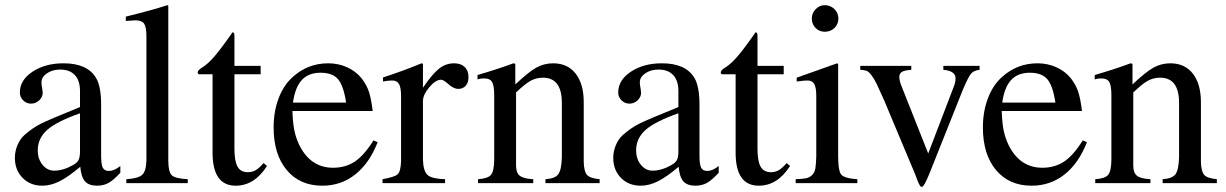

<svg xmlns="http://www.w3.org/2000/svg" viewBox="-20 -703 4706 737"><path d="M441.9 -65.9V-40Q415.5 -11.2 396.5 -0.7Q377.4 9.8 352.1 9.8Q321.3 9.8 306.4 -6.8Q291.5 -23.4 288.1 -63Q242.2 -23.9 208.5 -7.1Q174.8 9.8 142.1 9.8Q96.2 9.8 66.7 -20.3Q37.1 -50.3 37.1 -97.2Q37.1 -122.1 46.9 -145.5Q56.6 -168.9 73.2 -184.1Q105 -212.4 137.5 -228.5Q169.9 -244.6 287.1 -292V-353Q287.1 -393.6 267.3 -414.8Q247.6 -436 210.9 -436Q181.2 -436 160.2 -421.6Q139.2 -407.2 139.2 -387.2Q139.2 -376 142.1 -362.8Q144 -349.1 144 -347.2Q144 -330.6 130.6 -317.9Q117.2 -305.2 99.1 -305.2Q81.5 -305.2 68.8 -317.9Q56.2 -330.6 56.2 -348.1Q56.2 -395.5 104.7 -427.7Q153.3 -460 224.1 -460Q314.5 -460 348.1 -404.8Q368.2 -373 368.2 -299.8V-105Q368.2 -71.8 374.5 -59.3Q380.9 -46.9 397.9 -46.9Q418.9 -46.9 441.9 -65.9ZM287.1 -123V-268.1Q199.2 -237.3 162.6 -205.6Q126 -173.8 125 -128.9V-125Q125 -92.8 143.3 -70.3Q161.6 -47.9 188 -47.9Q222.7 -47.9 261.2 -69.8Q276.9 -79.1 282 -89.8Q287.1 -100.6 287.1 -123Z M464.8 0V-15.1Q511.2 -18.1 526.1 -32.2Q541 -46.4 542 -86.9V-564Q542 -599.1 533.2 -612.1Q524.4 -625 500 -625Q491.2 -625 468.8 -623H462.9V-639.2Q567.9 -665 622.1 -683.1L626 -681.2V-84Q626.5 -42 639.9 -29.8Q653.3 -17.6 700.7 -15.1V0Z M980.5 -450.2V-418H879.9V-131.8Q879.9 -84.5 891.8 -63.2Q903.8 -42 931.6 -42Q948.2 -42 961.7 -49.8Q975.1 -57.6 991.7 -77.1L1004.9 -65.9Q956.5 9.8 884.8 9.8Q795.9 9.8 795.9 -117.2V-418H742.7Q738.8 -420.4 738.8 -424.8Q738.8 -433.6 755.9 -443.8Q777.3 -456.5 803.2 -486.6Q829.1 -516.6 872.6 -579.1Q879.9 -579.1 879.9 -565.9V-450.2Z M1413.6 -164.1 1429.7 -157.2Q1397.9 -76.2 1343.5 -33.2Q1289.1 9.8 1217.3 9.8Q1130.9 9.8 1080.6 -50.3Q1030.3 -110.4 1030.3 -213.9Q1030.3 -275.4 1049.8 -326.4Q1069.3 -377.4 1104.5 -408.2Q1162.1 -460 1239.7 -460Q1278.3 -460 1311.8 -445.1Q1345.2 -430.2 1367.7 -402.8Q1386.7 -378.4 1395.8 -351.8Q1404.8 -325.2 1410.6 -276.9H1102.5Q1104 -231 1109.9 -202.4Q1115.7 -173.8 1129.4 -145Q1172.9 -59.1 1258.3 -59.1Q1306.6 -59.1 1342.3 -83Q1377.9 -106.9 1413.6 -164.1ZM1104.5 -309.1H1308.6Q1298.8 -374 1277.6 -398.9Q1256.3 -423.8 1210.4 -423.8Q1164.6 -423.8 1138.7 -396Q1112.8 -368.2 1104.5 -309.1Z M1448.2 0V-15.1Q1495.6 -23.4 1506.8 -34.4Q1518.1 -45.4 1519.5 -84V-334Q1519.5 -366.7 1511.7 -380.4Q1503.9 -394 1485.4 -394Q1469.2 -394 1450.2 -390.1V-405.8Q1526.4 -430.2 1598.1 -460L1603.5 -458V-366.2Q1640.1 -419.9 1665.8 -439.9Q1691.4 -460 1723.1 -460Q1749 -460 1763.7 -446Q1778.3 -432.1 1778.3 -407.2Q1778.3 -386.2 1767.8 -374Q1757.3 -361.8 1739.3 -361.8Q1720.7 -361.8 1699.2 -381.8Q1681.6 -397 1673.3 -397Q1652.3 -397 1627.9 -368.2Q1603.5 -339.4 1603.5 -314.9V-89.8Q1605 -45.4 1621.6 -31Q1638.2 -16.6 1688.5 -15.1V0Z M1814.9 0V-15.1Q1852.5 -17.6 1864.5 -31.7Q1876.5 -45.9 1877 -89.8V-337.9Q1877 -374.5 1868.9 -388.2Q1860.8 -401.9 1839.8 -401.9Q1820.8 -401.9 1813 -397.9V-415Q1890.1 -437.5 1950.7 -460L1958 -458V-378.9Q2008.8 -426.8 2038.6 -443.4Q2068.4 -460 2103 -460Q2158.7 -460 2189.7 -420.4Q2220.7 -380.9 2220.7 -310.1V-81.1Q2221.7 -44.4 2233.4 -31.5Q2245.1 -18.6 2281.7 -15.1V0H2073.7V-15.1Q2110.4 -17.6 2122.8 -33.9Q2135.3 -50.3 2136.7 -99.1V-308.1Q2136.7 -404.8 2064 -404.8Q2038.6 -404.8 2017.1 -393.1Q1995.6 -381.3 1960.9 -348.1V-66.9Q1960.9 -39.6 1975.3 -28.3Q1989.7 -17.1 2026.9 -15.1V0Z M2738.8 -65.9V-40Q2712.4 -11.2 2693.4 -0.7Q2674.3 9.8 2648.9 9.8Q2618.2 9.8 2603.3 -6.8Q2588.4 -23.4 2585 -63Q2539.1 -23.9 2505.4 -7.1Q2471.7 9.8 2439 9.8Q2393.1 9.8 2363.5 -20.3Q2334 -50.3 2334 -97.2Q2334 -122.1 2343.8 -145.5Q2353.5 -168.9 2370.1 -184.1Q2401.9 -212.4 2434.3 -228.5Q2466.8 -244.6 2584 -292V-353Q2584 -393.6 2564.2 -414.8Q2544.4 -436 2507.8 -436Q2478 -436 2457 -421.6Q2436 -407.2 2436 -387.2Q2436 -376 2439 -362.8Q2440.9 -349.1 2440.9 -347.2Q2440.9 -330.6 2427.5 -317.9Q2414.1 -305.2 2396 -305.2Q2378.4 -305.2 2365.7 -317.9Q2353 -330.6 2353 -348.1Q2353 -395.5 2401.6 -427.7Q2450.2 -460 2521 -460Q2611.3 -460 2645 -404.8Q2665 -373 2665 -299.8V-105Q2665 -71.8 2671.4 -59.3Q2677.7 -46.9 2694.8 -46.9Q2715.8 -46.9 2738.8 -65.9ZM2584 -123V-268.1Q2496.1 -237.3 2459.5 -205.6Q2422.9 -173.8 2421.9 -128.9V-125Q2421.9 -92.8 2440.2 -70.3Q2458.5 -47.9 2484.9 -47.9Q2519.5 -47.9 2558.1 -69.8Q2573.7 -79.1 2578.9 -89.8Q2584 -100.6 2584 -123Z M2988.3 -450.2V-418H2887.7V-131.8Q2887.7 -84.5 2899.7 -63.2Q2911.6 -42 2939.5 -42Q2956.1 -42 2969.5 -49.8Q2982.9 -57.6 2999.5 -77.1L3012.7 -65.9Q2964.4 9.8 2892.6 9.8Q2803.7 9.8 2803.7 -117.2V-418H2750.5Q2746.6 -420.4 2746.6 -424.8Q2746.6 -433.6 2763.7 -443.8Q2785.2 -456.5 2811 -486.6Q2836.9 -516.6 2880.4 -579.1Q2887.7 -579.1 2887.7 -565.9V-450.2Z M3034.2 0V-15.1Q3061.5 -16.1 3075.2 -19Q3088.9 -22 3098.1 -32Q3107.4 -42 3109.9 -57.1Q3112.3 -72.3 3113.3 -102.1V-334Q3113.3 -366.7 3105.7 -380.4Q3098.1 -394 3080.1 -394Q3064.9 -394 3046.4 -391.1L3038.1 -390.1V-404.8L3193.4 -460L3197.3 -457V-102.1Q3197.8 -78.1 3199.2 -64.9Q3200.7 -51.8 3204.3 -41.5Q3208 -31.2 3217 -26.6Q3226.1 -22 3237.8 -19.3Q3249.5 -16.6 3271 -15.1V0ZM3146 -683.1Q3167.5 -683.1 3182.9 -668.2Q3198.2 -653.3 3198.2 -631.8Q3198.2 -610.4 3183.3 -595.7Q3168.5 -581.1 3146 -581.1Q3125 -581.1 3110.6 -595.7Q3096.2 -610.4 3096.2 -631.8Q3096.2 -652.8 3111.1 -668Q3126 -683.1 3146 -683.1Z M3740.2 -450.2V-435.1Q3717.8 -432.6 3707.3 -420.2Q3696.8 -407.7 3675.3 -356.9L3547.4 -36.1Q3526.9 14.2 3519 14.2Q3513.2 14.2 3510.3 7.8Q3505.4 0 3501 -12.2Q3493.7 -31.7 3493.2 -33.2L3373 -319.8Q3354 -362.8 3344.7 -381.8Q3335.4 -400.9 3324.7 -414.8Q3314 -428.7 3305.9 -431.4Q3297.9 -434.1 3282.2 -435.1V-450.2H3478V-435.1Q3451.7 -433.1 3441.9 -427Q3432.1 -420.9 3432.1 -407.2Q3432.1 -392.6 3441.4 -370.1L3543 -113.8L3642.1 -373Q3647.9 -387.7 3647.9 -402.8Q3647.9 -430.7 3601.1 -435.1V-450.2Z M4136.2 -164.1 4152.3 -157.2Q4120.6 -76.2 4066.2 -33.2Q4011.7 9.8 3939.9 9.8Q3853.5 9.8 3803.2 -50.3Q3752.9 -110.4 3752.9 -213.9Q3752.9 -275.4 3772.5 -326.4Q3792 -377.4 3827.1 -408.2Q3884.8 -460 3962.4 -460Q4001 -460 4034.4 -445.1Q4067.9 -430.2 4090.3 -402.8Q4109.4 -378.4 4118.4 -351.8Q4127.4 -325.2 4133.3 -276.9H3825.2Q3826.7 -231 3832.5 -202.4Q3838.4 -173.8 3852.1 -145Q3895.5 -59.1 3981 -59.1Q4029.3 -59.1 4064.9 -83Q4100.6 -106.9 4136.2 -164.1ZM3827.1 -309.1H4031.2Q4021.5 -374 4000.2 -398.9Q3979 -423.8 3933.1 -423.8Q3887.2 -423.8 3861.3 -396Q3835.4 -368.2 3827.1 -309.1Z M4184.1 0V-15.1Q4221.7 -17.6 4233.6 -31.7Q4245.6 -45.9 4246.1 -89.8V-337.9Q4246.1 -374.5 4238 -388.2Q4230 -401.9 4209 -401.9Q4189.9 -401.9 4182.1 -397.9V-415Q4259.3 -437.5 4319.8 -460L4327.1 -458V-378.9Q4377.9 -426.8 4407.7 -443.4Q4437.5 -460 4472.2 -460Q4527.8 -460 4558.8 -420.4Q4589.8 -380.9 4589.8 -310.1V-81.1Q4590.8 -44.4 4602.5 -31.5Q4614.3 -18.6 4650.9 -15.1V0H4442.9V-15.1Q4479.5 -17.6 4491.9 -33.9Q4504.4 -50.3 4505.9 -99.1V-308.1Q4505.9 -404.8 4433.1 -404.8Q4407.7 -404.8 4386.2 -393.1Q4364.7 -381.3 4330.1 -348.1V-66.9Q4330.1 -39.6 4344.5 -28.3Q4358.9 -17.1 4396 -15.1V0Z"/></svg>

Font: Accordance
Style: Regular
Weight: 400
Version: Version 1.1 (build May 11, 2018) Miklal Software Solutions, 